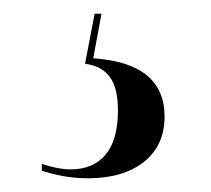

<svg xmlns="http://www.w3.org/2000/svg" viewBox="-20 -28 308 280"><path d="M108 232Q75 232 41 221V211Q65 219 83 219Q116 219 134 197.5Q152 176 152 133Q152 100 140 84Q128 68 104 65L118 -8H128L116 57Q220 64 220 142Q220 184 190 208Q160 232 108 232Z"/></svg>

Font: Noto Serif Display ExtraCondensed SemiBold
Style: Regular
Weight: 600
Width: 2
Designer: Monotype Design Team
Foundry: Monotype Imaging Inc.
Version: Version 2.009